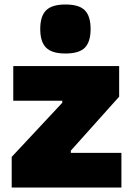

<svg xmlns="http://www.w3.org/2000/svg" viewBox="-20 -834 591 854"><path d="M32 -136 257 -377V-386H39V-540H510V-404L295 -164V-154H520V0H32ZM271 -596Q211 -596 185 -622Q159 -648 159 -705Q159 -762 185 -788Q211 -814 271 -814Q332 -814 357.5 -788Q383 -762 383 -705Q383 -648 357.5 -622Q332 -596 271 -596Z"/></svg>

Font: Encode Sans Narrow
Style: Black
Weight: 900
Designer: Pablo Impallari, Andres Torresi
Foundry: Pablo Impallari, Andres Torresi
Version: Version 1.000; ttfautohint (v1.00) -l 8 -r 50 -G 200 -x 14 -